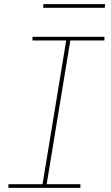

<svg xmlns="http://www.w3.org/2000/svg" viewBox="-20 -914 540 934"><path d="M21 0V-18H187L302 -717H138V-735H488V-717H322L207 -18H371V0ZM190 -876 191 -894H491L490 -876Z"/></svg>

Font: Iosevka SS18 Thin
Style: Italic
Weight: 100
Italic angle: -9°
Monospace: yes
Designer: Belleve Invis
Foundry: Belleve Invis
Version: Version 25.1.1; ttfautohint (v1.8.4)